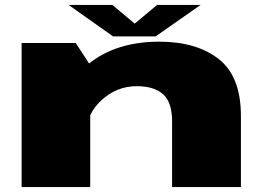

<svg xmlns="http://www.w3.org/2000/svg" viewBox="-20 -761 1100 781"><path d="M68 0H347V-496L288 -586H68ZM680 0H960V-288.5Q960 -450.5 869.5 -521Q779 -591.5 628 -591.5Q431 -591.5 314 -477.8Q197 -364 197 -302.5L332 -220.5Q332 -298.5 394 -354.5Q456 -410.5 536 -410.5Q607 -410.5 643.5 -377.5Q680 -344.5 680 -267.5ZM440 -613H613L796 -741H619L528 -665L437 -741H259Z"/></svg>

Font: Anybody ExtraExpanded Black
Style: Regular
Weight: 900
Width: 8
Version: Version 1.113;gftools[0.9.25]